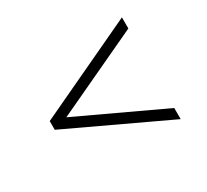

<svg xmlns="http://www.w3.org/2000/svg" viewBox="-117 -875 988 918"><g transform="rotate(-30 376.5 -416.0)"><path d="M642 -135 95 -392V-440L642 -697V-635.5L173 -416L642 -196.5Z"/></g></svg>

Font: Spartan Thin
Style: Regular
Weight: 400
Version: Version 1.004